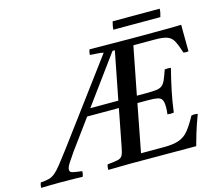

<svg xmlns="http://www.w3.org/2000/svg" viewBox="-219 -967 1257 1111"><g transform="rotate(-15 410.0 -411.0)"><path d="M297 1Q297 -6 298 -15Q299 -24 302 -31Q345 -35 364.5 -39.5Q384 -44 392 -58.5Q400 -73 406 -107L449 -329H259L131 -154Q109 -123 93 -98Q77 -73 77 -59Q77 -44 93.5 -40Q110 -36 150 -31Q150 -14 144 1Q130 0 103.5 0Q77 0 50 -0.5Q23 -1 8 -1Q-20 -1 -47.5 -0.5Q-75 0 -105 1Q-105 -15 -99 -30Q-69 -32 -49.5 -37Q-30 -42 -12.5 -56.5Q5 -71 28.5 -100.5Q52 -130 91 -182L447 -661Q433 -665 412 -666Q391 -667 366 -669Q367 -677 368 -684.5Q369 -692 373 -701Q387 -701 416.5 -700.5Q446 -700 482.5 -700Q519 -700 554 -699.5Q589 -699 614 -699H746Q807 -699 850.5 -699.5Q894 -700 922 -701V-657Q922 -630 922.5 -602Q923 -574 923 -542Q907 -539 893 -542Q878 -589 865 -614Q852 -639 827.5 -648.5Q803 -658 754 -658H624L568 -371H627Q663 -371 684 -373.5Q705 -376 718 -385.5Q731 -395 740.5 -416.5Q750 -438 763 -476Q782 -479 800 -476Q793 -449 784.5 -412.5Q776 -376 770 -347Q764 -318 758.5 -285.5Q753 -253 749 -221Q729 -218 711 -221Q713 -232 713.5 -244Q714 -256 714 -264Q714 -294 706.5 -307.5Q699 -321 679.5 -325Q660 -329 623 -329H560L505 -43H643Q700 -43 734 -55.5Q768 -68 792 -98Q816 -128 843 -178Q862 -183 881 -178Q859 -119 845.5 -75Q832 -31 824 0Q726 0 629 -0.5Q532 -1 435 -1Q407 -1 366.5 0Q326 1 297 1ZM499 -658 289 -371H457L513 -658ZM544 -823H826Q825 -799 817 -775H535Q537 -799 544 -823Z"/></g></svg>

Font: Castoro
Style: Italic
Weight: 400
Italic angle: -11°
Designer: John Hudson with Paul Hanslow, assisted by Kaja Sojewska.
Foundry: Tiro Typeworks Ltd.
Version: Version 2.04